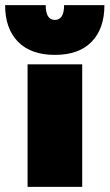

<svg xmlns="http://www.w3.org/2000/svg" viewBox="-78 -732 429 752"><path d="M-58 -712H101Q101 -654 137 -654Q173 -654 173 -712H331Q331 -620 281 -568.5Q231 -517 137 -517Q43 -517 -7.5 -568.5Q-58 -620 -58 -712ZM30 -480H244V0H30Z"/></svg>

Font: Readiness Black
Style: Regular
Weight: 900
Designer: Katatrad Team
Foundry: CadsonDemak
Version: Version 1.00;April 23, 2019;FontCreator 11.5.0.2425 64-bit; 